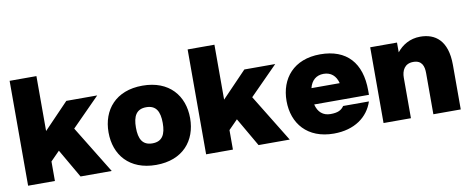

<svg xmlns="http://www.w3.org/2000/svg" viewBox="-64 -1003 3181 1298"><g transform="rotate(-10 1527.0 -354.0)"><path d="M42 0H226V-134L288 -197L402 0H616L416 -326L608 -520H396L226 -343V-720H42Z M920 12C1104 12 1200 -106 1200 -260C1200 -414 1104 -532 920 -532C736 -532 640 -414 640 -260C640 -106 736 12 920 12ZM828 -260C828 -338 852 -384 920 -384C988 -384 1012 -338 1012 -260C1012 -182 988 -136 920 -136C852 -136 828 -182 828 -260Z M1264 0H1448V-134L1510 -197L1624 0H1838L1638 -326L1830 -520H1618L1448 -343V-720H1264Z M2140 12C2282 12 2376 -58 2410 -161H2233C2215 -135 2191 -122 2140 -122C2089 -122 2055 -151 2042 -205H2418V-235C2418 -424 2322 -532 2140 -532C1958 -532 1862 -414 1862 -260C1862 -106 1958 12 2140 12ZM2043 -317C2056 -369 2090 -398 2140 -398C2190 -398 2224 -369 2237 -317Z M2824 -282V0H3012V-306C3012 -474 2929 -532 2827 -532C2756 -532 2702 -498 2666 -453V-520H2482V0H2670V-278C2670 -326 2691 -372 2751 -372C2811 -372 2824 -330 2824 -282Z"/></g></svg>

Font: Aspekta 900
Style: Regular
Weight: 900
Designer: Ivo Dolenc
Version: Version 2.000